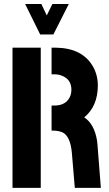

<svg xmlns="http://www.w3.org/2000/svg" viewBox="-20 -916 533 936"><path d="M102.5 -896.5H181.6L208 -840.8L235.4 -896.5H315.4L240.2 -748H175.8ZM41 0V-683.6H178.7V0ZM231.4 -279.3V-401.4H244.1Q306.6 -401.4 324.2 -452.1Q328.1 -464.8 328.1 -478.5Q328.1 -530.3 279.3 -547.9Q263.7 -553.7 244.1 -553.7H231.4V-683.6H252.9Q380.9 -681.6 432.6 -592.8Q457 -550.8 457 -498Q456.1 -397.5 390.6 -343.8Q439.5 -312.5 453.1 -230.5Q454.1 -220.7 455.1 -211.9L471.7 0H344.7L330.1 -173.8Q322.3 -252 285.2 -270.5Q267.6 -278.3 242.2 -279.3Z"/></svg>

Font: Post No Bills Colombo ExtraBold
Style: Regular
Weight: 800
Designer: Kosala Senevirathne, Siva Puranthara, Lasantha Premarathna, Tharique Azeez
Foundry: Mooniak
Version: Version 1.220 ; ttfautohint (v1.6)